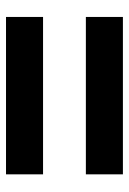

<svg xmlns="http://www.w3.org/2000/svg" viewBox="86 -700 435 648"><g transform="rotate(-90 304.0 -376.5)"><path d="M39.1 -449.2V-574.2H570.3V-449.2ZM39.1 -179.7V-304.7H570.3V-179.7Z"/></g></svg>

Font: Gen Shin Gothic Heavy
Style: Bold
Weight: 900
Designer: [Source Han Sans]
Ryoko NISHIZUKA  (kana & ideographs); Paul D. Hunt (Latin, Greek & Cyrillic); Wenlong ZHANG  (bopomofo
Version: Version 1.002.20150607